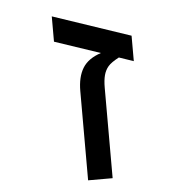

<svg xmlns="http://www.w3.org/2000/svg" viewBox="-47 -655 694 701"><g transform="rotate(-5 300.0 -304.0)"><path d="M452.1 -512.2V-418.9L398.9 -437Q370.1 -421.9 358.9 -408.7Q347.7 -395.5 342.8 -377.2Q337.9 -358.9 337.9 -331.1V0H248V-327.1Q248 -378.9 267.8 -411.1Q287.6 -443.4 335 -459L168 -515.1V-607.9Z"/></g></svg>

Font: Cousine
Style: Regular
Weight: 400
Monospace: yes
Designer: Steve Matteson
Foundry: Ascender Corporation
Version: Version 1.20